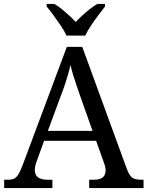

<svg xmlns="http://www.w3.org/2000/svg" viewBox="-20 -951 746 971"><path d="M1 0V-42H20Q40 -42 52 -48Q64 -54 74 -71Q84 -88 96 -120L318 -714H396L622 -95Q630 -74 639 -62.5Q648 -51 661 -46.5Q674 -42 693 -42H706V0H431V-42H454Q484 -42 499 -53.5Q514 -65 514 -90Q514 -96 513 -101.5Q512 -107 510.5 -113.5Q509 -120 506 -127L466 -239H203L165 -134Q162 -126 160 -118Q158 -110 157 -103.5Q156 -97 156 -91Q156 -66 172.5 -54Q189 -42 222 -42H245V0ZM222 -289H448L386 -464Q376 -494 366.5 -521Q357 -548 349.5 -573Q342 -598 336 -622Q331 -598 324.5 -575.5Q318 -553 310 -528.5Q302 -504 290 -473ZM316 -771Q306 -794 288 -820.5Q270 -847 251 -873Q232 -899 216 -918V-931H255Q274 -920 293 -904.5Q312 -889 330 -872.5Q348 -856 363 -840Q378 -856 396 -872.5Q414 -889 433.5 -904.5Q453 -920 472 -931H511V-918Q496 -899 476.5 -873Q457 -847 439.5 -820.5Q422 -794 411 -771Z"/></svg>

Font: Noto Serif Georgian
Style: Regular
Weight: 400
Designer: Monotype Design Team, Akaki Razmadze
Foundry: Google LLC
Version: Version 2.002